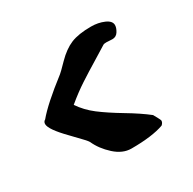

<svg xmlns="http://www.w3.org/2000/svg" viewBox="-92 -519 548 545"><g transform="rotate(-30 181.5 -246.5)"><path d="M328.1 -394.5Q328.1 -385.7 321.3 -374.5Q314.5 -363.3 301.8 -363.3Q297.9 -363.3 291.5 -363.8Q285.2 -364.3 282.2 -364.3Q274.4 -364.3 271.5 -362.3Q257.8 -353.5 228 -335.4Q198.2 -317.4 170.4 -299.3Q142.6 -281.2 113.3 -256.8Q130.9 -230.5 157.7 -210Q184.6 -189.5 225.6 -165Q266.6 -140.6 293.9 -119.1Q306.6 -96.7 306.6 -93.8Q306.6 -86.9 299.8 -81.1Q261.7 -67.4 193.4 -67.4Q165 -67.4 139.2 -90.8Q113.3 -114.3 100.6 -142.6Q99.6 -146.5 57.6 -189.5Q15.6 -232.4 15.6 -250Q15.6 -257.8 22.5 -261.7Q50.8 -295.9 123 -351.6Q126 -353.5 150.9 -378.9Q175.8 -404.3 200.7 -414.6Q225.6 -424.8 266.6 -424.8Q290 -424.8 309.1 -416.5Q328.1 -408.2 328.1 -394.5Z"/></g></svg>

Font: LPEducational
Style: Medium
Weight: 500
Designer: Based on Essays1743, by John Stracke, which says:

Based on the typeface in a 1743 English translation of the essays of 
Version: Version 001.204